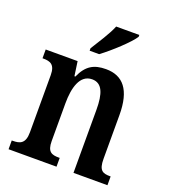

<svg xmlns="http://www.w3.org/2000/svg" viewBox="-139 -866 851 967"><g transform="rotate(20 286.0 -383.0)"><path d="M233 -619V-606H284C338 -646 419 -721 441 -756V-766H317C299 -721 260 -663 233 -619ZM19 0H276V-47H271C233 -47 209 -55 209 -113V-315C209 -398 229 -475 295 -475C349 -475 367 -424 367 -338V0H549V-47H545C506 -47 485 -56 485 -118V-353C485 -488 434 -547 343 -547C279 -547 239 -525 210 -459H205L194 -536H23V-489H27C65 -489 91 -480 91 -423V-117C91 -56 63 -47 24 -47H19Z"/></g></svg>

Font: Noto Serif Tamil Condensed SemiBold
Style: Italic
Weight: 600
Width: 3
Italic angle: -12°
Designer: Indian Type Foundry, Tom Grace, and the Monotype Design Team
Foundry: Monotype Imaging Inc.
Version: Version 2.003